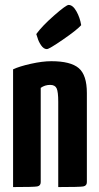

<svg xmlns="http://www.w3.org/2000/svg" viewBox="-20 -758 401 778"><path d="M170 -559Q157 -559 146.5 -574.5Q136 -590 132 -605L127 -620Q151 -653 199.5 -695.5Q248 -738 258 -738Q275 -738 289.5 -712.5Q304 -687 309 -656Q291 -636 235 -597.5Q179 -559 170 -559ZM33 -477Q58 -489 105 -499.5Q152 -510 188 -510Q266 -510 299 -482Q332 -454 332 -381V-20Q332 -5 317 -2.5Q302 0 216 0V-346Q216 -386 209.5 -400Q203 -414 183 -414Q162 -414 145 -402V-20Q145 -5 130.5 -2.5Q116 0 33 0Z"/></svg>

Font: Yanone Kaffeesatz Bold
Style: Regular
Weight: 700
Designer: Yanone (Cyrillic: Daniel Pouzeot)
Foundry: Yanone
Version: Version 1.003;PS 001.003;hotconv 1.0.88;makeotf.lib2.5.64775